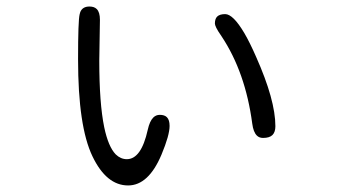

<svg xmlns="http://www.w3.org/2000/svg" viewBox="-20 -523 1040 592"><path d="M733.4 -420.9Q698.7 -479.5 674.3 -479.5Q657.2 -479.5 649.4 -471.7Q642.6 -464.8 642.6 -450.2Q642.6 -446.3 647 -437Q650.9 -428.7 663.1 -411.1Q736.8 -300.3 757.8 -141.6Q761.2 -115.7 772 -105Q779.3 -97.7 791 -97.7Q811 -97.7 820.1 -106.7Q829.1 -115.7 829.1 -133.8Q829.1 -214.4 769.5 -348.1Q750.5 -391.6 733.4 -420.9ZM472.7 -168.9Q460.9 -168.9 452.6 -160.6Q441.4 -149.4 435.5 -122.6Q415.5 -32.2 371.1 -32.2Q352.1 -32.2 336.9 -46.9Q314 -70.3 301.3 -130.9Q286.1 -204.6 286.1 -335.9L288.1 -461.9Q288.1 -485.4 278.3 -495.1Q270.5 -502.9 255.9 -502.9Q234.4 -502.9 227.5 -485.8Q226.6 -482.9 225.6 -479Q220.7 -460 220.7 -339.8Q220.7 -133.3 265.1 -41Q308.1 48.8 375 48.8Q438 48.8 478 -46.4Q502.9 -106 502.9 -134.8Q502.9 -153.3 494.6 -161.6Q487.3 -168.9 472.7 -168.9Z"/></svg>

Font: YuPearl-Light
Style: Light
Weight: 300
Designer: Max Yao
Foundry: Max-Everyday
Version: Version 1.011; ttfautohint (v1.8.3)